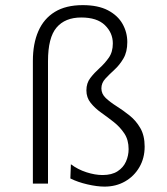

<svg xmlns="http://www.w3.org/2000/svg" viewBox="-20 -698 636 730"><path d="M464 -538Q464 -500.5 449.2 -475.5Q434.5 -450.5 415 -432.8Q395.5 -415 380.5 -398.8Q365.5 -382.5 365.5 -362Q365.5 -341 382.2 -325.2Q399 -309.5 423.5 -294Q448 -278.5 472.5 -259Q497 -239.5 513.5 -211Q530 -182.5 530 -140.5Q530 -97 510 -62.5Q490 -28 455.5 -8.2Q421 11.5 377.5 11.5Q349 11.5 312.2 3Q275.5 -5.5 247.5 -19.5L249.5 -73.5Q276 -53.5 308.8 -43Q341.5 -32.5 370 -32.5Q405 -32.5 427 -46.8Q449 -61 459 -83.8Q469 -106.5 469 -131Q469 -166 452.8 -190.5Q436.5 -215 412.8 -233.8Q389 -252.5 365 -269.5Q341 -286.5 324.8 -306.8Q308.5 -327 308.5 -354.5Q308.5 -382 323.5 -401.5Q338.5 -421 358.5 -439Q378.5 -457 393.8 -478.8Q409 -500.5 409 -533Q409 -573 379 -602.2Q349 -631.5 289 -631.5Q227.5 -631.5 195 -593.2Q162.5 -555 162.5 -465.5V0H105V-466.5Q105 -532 125.8 -579.5Q146.5 -627 188.5 -652.8Q230.5 -678.5 294.5 -678.5Q353 -678.5 390.5 -658.8Q428 -639 446 -607Q464 -575 464 -538Z"/></svg>

Font: Karla Light
Style: Regular
Weight: 300
Designer: Jonathan Pinhorn
Version: Version 2.004;gftools[0.9.33]